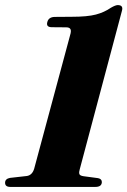

<svg xmlns="http://www.w3.org/2000/svg" viewBox="-34 -735 501 755"><path d="M170 -628Q146.5 -628 152 -648Q157 -668.5 182.5 -668.5L247 -669Q310 -669 343 -677.8Q376 -686.5 402 -704.5Q420 -715 429 -715Q452 -715 445.5 -692.5L279.5 -69Q276 -58 278 -51Q280 -44 295 -42L351.5 -34.5Q366.5 -31.5 366.5 -19Q366 0 341 0H6.5Q-14.5 0 -14 -17Q-13.5 -32 5.5 -35.5L72 -43Q93 -46.5 100.5 -72L241.5 -596Q247 -613.5 243 -620.5Q239 -627.5 226.5 -627.5Z"/></svg>

Font: Fraunces 72pt
Style: Bold Italic
Weight: 700
Italic angle: -16°
Version: Version 1.000;[b76b70a41]